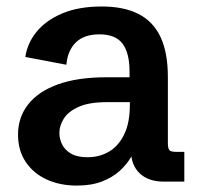

<svg xmlns="http://www.w3.org/2000/svg" viewBox="-20 -560 619 592"><path d="M216.8 12.2Q165.5 12.2 124.5 -6.3Q83.5 -24.9 59.6 -60.3Q35.6 -95.7 35.6 -145Q35.6 -198.2 66.7 -238Q97.7 -277.8 158.4 -299.8Q219.2 -321.8 309.1 -321.8H388.2L379.4 -310.1V-339.8Q379.4 -396.5 357.9 -425.3Q336.4 -454.1 286.6 -454.1Q239.3 -454.1 213.9 -429.2Q188.5 -404.3 184.6 -360.4L58.1 -384.3Q64.5 -427.7 93.5 -462.9Q122.6 -498 172.9 -519Q223.1 -540 293.9 -540Q361.3 -540 406.7 -517.1Q452.1 -494.1 474.9 -446Q497.6 -397.9 497.6 -321.8V-119.1Q497.6 -102.5 502.2 -97.2Q506.8 -91.8 522 -91.8H548.3V0H485.4Q437.5 0 410.6 -25.6Q383.8 -51.3 383.8 -96.2V-126L404.3 -120.1Q397.5 -99.1 384.3 -76.2Q371.1 -53.2 349.1 -33.2Q327.1 -13.2 294.7 -0.5Q262.2 12.2 216.8 12.2ZM250 -75.2Q286.6 -75.2 316.2 -92.5Q345.7 -109.9 363 -145.8Q380.4 -181.6 380.4 -236.3V-245.1H311Q253.9 -245.1 221.7 -230.2Q189.5 -215.3 176.3 -193.6Q163.1 -171.9 163.1 -150.4Q163.1 -131.8 171.6 -114.5Q180.2 -97.2 199.2 -86.2Q218.3 -75.2 250 -75.2Z"/></svg>

Font: Schibsted Grotesk SemiBold
Style: Regular
Weight: 600
Designer: Bakken & Baeck AS, Henrik Kongsvoll
Foundry: Schibsted ASA
Version: Version 1.100;gftools[0.9.25]